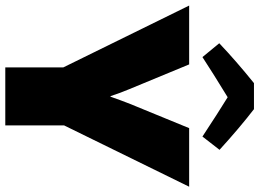

<svg xmlns="http://www.w3.org/2000/svg" viewBox="-152 -778 957 708"><g transform="rotate(90 326.0 -423.5)"><path d="M434 -182V35H220V-179L-8 -643H209L300 -423Q314 -390 326 -353H328Q342 -393 355 -426L444 -643H660ZM524 -755 475 -692Q387 -750 330 -785Q240 -730 182 -692L131 -754Q195 -815 278 -882H374Q444 -828 524 -755Z"/></g></svg>

Font: Lalezar
Style: Regular
Weight: 400
Designer: Borna Izadpanah
Foundry: Borna Izadpanah
Version: Version 1.003;November 28, 2018;FontCreator 11.5.0.2421 64-b